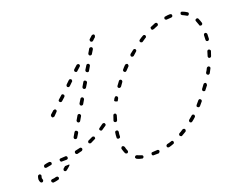

<svg xmlns="http://www.w3.org/2000/svg" viewBox="-105 -672 1005 803"><g transform="rotate(-15 397.5 -270.5)"><path d="M30 -7Q29 -6 28 -5Q27 -4 27 -3Q26 -1 27 0Q27 3 30 5Q32 7 35 7Q46 5 57 1Q60 0 61 -3Q62 -6 61 -9Q60 -10 59 -11Q58 -12 57 -13Q56 -13 54 -13Q53 -13 51 -13Q42 -9 33 -8Q32 -8 30 -7ZM421 6Q422 6 423 5Q424 4 425 3Q426 2 426 0Q427 -3 425 -5Q423 -8 420 -8Q410 -10 402 -13Q399 -14 396 -13Q393 -12 392 -9Q391 -7 391 -6Q391 -4 392 -3Q393 -2 394 -1Q395 0 396 1Q406 5 418 6Q419 7 421 6ZM495 -1Q497 -3 497 -6Q496 -8 496 -9Q495 -10 494 -11Q492 -12 491 -12Q489 -13 488 -12Q478 -11 468 -9Q465 -9 463 -7Q461 -4 462 -1Q462 0 462 2Q463 3 464 4Q466 5 467 5Q468 6 470 5Q480 4 491 3Q494 2 495 -1ZM-7 -31Q-6 -34 -7 -37Q-9 -40 -12 -41Q-13 -41 -15 -41Q-16 -41 -17 -40Q-19 -39 -20 -38Q-21 -37 -21 -36Q-23 -29 -23 -22Q-22 -15 -19 -10Q-18 -8 -17 -8Q-15 -7 -14 -6Q-12 -6 -11 -6Q-10 -6 -8 -7Q-6 -9 -5 -12Q-4 -15 -6 -18Q-7 -20 -8 -24Q-8 -27 -7 -31ZM562 -20Q563 -21 564 -23Q565 -24 564 -26Q564 -27 564 -29Q563 -31 560 -33Q557 -34 554 -32Q545 -28 535 -25Q534 -24 533 -23Q532 -22 531 -21Q531 -20 531 -18Q530 -17 531 -15Q532 -12 535 -11Q538 -10 541 -11Q550 -14 560 -19Q561 -19 562 -20ZM89 -34Q88 -30 91 -28Q93 -26 96 -26Q99 -26 101 -28Q109 -35 116 -43Q117 -44 118 -46Q118 -48 118 -49Q117 -49 116 -49Q108 -48 99 -47Q95 -43 91 -39Q89 -37 89 -34ZM357 -33Q358 -32 360 -32Q361 -31 363 -31Q364 -32 366 -32Q368 -34 369 -37Q370 -40 368 -43Q364 -50 361 -60Q360 -61 359 -62Q358 -64 357 -64Q355 -65 354 -65Q352 -65 351 -65Q348 -64 347 -61Q345 -58 346 -55Q350 -44 355 -35Q356 -34 357 -33ZM625 -60Q626 -63 624 -66Q623 -67 622 -68Q621 -69 619 -69Q618 -69 616 -69Q615 -68 613 -68Q605 -61 597 -56Q594 -54 594 -51Q593 -48 595 -46Q596 -44 597 -44Q598 -43 600 -42Q601 -42 603 -42Q604 -43 605 -43Q614 -49 622 -55Q625 -57 625 -60ZM45 -67Q46 -67 47 -69Q48 -70 48 -71Q48 -73 48 -74Q48 -76 47 -77Q47 -78 45 -79Q44 -80 43 -80Q41 -81 40 -81Q29 -79 18 -75Q17 -74 16 -73Q15 -72 14 -71Q14 -69 14 -68Q14 -66 14 -65Q15 -62 18 -61Q21 -60 24 -61Q33 -64 42 -66Q43 -66 45 -67ZM118 -74Q119 -77 119 -80Q118 -83 116 -85Q113 -87 110 -86Q100 -85 90 -83Q87 -83 85 -81Q83 -78 84 -75Q84 -72 87 -70Q89 -68 92 -69Q102 -70 113 -71Q116 -72 118 -74ZM185 -92Q186 -93 187 -94Q187 -96 187 -97Q188 -99 187 -100Q186 -103 183 -104Q180 -106 177 -104Q168 -101 158 -98Q155 -97 154 -94Q153 -91 154 -88Q154 -87 155 -86Q156 -85 157 -84Q159 -83 160 -83Q162 -83 163 -83Q173 -87 183 -90Q184 -91 185 -92ZM678 -109Q678 -112 676 -115Q675 -116 673 -116Q672 -117 670 -117Q669 -116 667 -116Q666 -115 665 -114Q658 -107 651 -100Q650 -99 649 -97Q649 -96 649 -94Q649 -93 649 -92Q650 -90 651 -89Q653 -87 656 -87Q659 -87 661 -89Q669 -96 676 -104Q678 -106 678 -109ZM338 -104Q339 -103 340 -102Q341 -101 342 -100Q344 -100 345 -100Q348 -100 351 -102Q353 -104 353 -107Q352 -117 353 -127Q353 -130 351 -133Q349 -135 345 -135Q342 -135 340 -133Q338 -131 338 -128Q337 -117 338 -107Q338 -105 338 -104ZM251 -127Q251 -130 250 -133Q248 -136 245 -136Q242 -137 239 -135Q231 -130 222 -125Q219 -124 219 -121Q218 -118 219 -115Q221 -112 224 -112Q227 -111 229 -112Q238 -117 247 -123Q250 -124 251 -127ZM722 -165Q722 -168 719 -170Q717 -172 714 -172Q711 -171 709 -169Q703 -160 697 -152Q696 -151 696 -150Q695 -148 695 -147Q696 -145 696 -144Q697 -143 698 -142Q701 -140 704 -140Q707 -141 709 -143Q715 -151 721 -160Q723 -162 722 -165ZM165 -149Q166 -146 169 -145Q172 -144 175 -145Q178 -146 179 -149L188 -167Q189 -170 188 -173Q187 -176 184 -177Q181 -179 178 -178Q175 -176 174 -174L165 -155Q164 -152 165 -149ZM307 -168Q308 -170 308 -171Q308 -173 307 -174Q307 -176 306 -177Q304 -179 301 -179Q297 -179 295 -177Q288 -171 280 -164Q279 -163 278 -162Q277 -161 277 -159Q277 -158 277 -156Q278 -155 279 -154Q281 -151 284 -151Q287 -151 289 -153Q297 -159 305 -166Q306 -167 307 -168ZM345 -173Q347 -171 350 -170Q353 -170 356 -171Q358 -173 359 -176Q361 -186 363 -196Q363 -197 363 -199Q363 -200 362 -201Q362 -203 360 -204Q359 -204 358 -205Q355 -206 352 -204Q349 -202 349 -199Q346 -189 344 -179Q343 -176 345 -173ZM760 -223Q761 -225 760 -226Q760 -227 759 -229Q758 -230 757 -231Q754 -232 751 -231Q748 -230 747 -228Q741 -219 736 -210Q735 -208 735 -205Q736 -202 739 -200Q740 -199 742 -199Q743 -199 744 -199Q746 -199 747 -200Q748 -201 749 -203Q754 -211 760 -220Q760 -222 760 -223ZM195 -214Q196 -211 199 -209Q202 -208 205 -209Q208 -210 209 -213L218 -232Q219 -235 218 -237Q217 -240 214 -242Q211 -243 208 -242Q205 -241 204 -238L195 -219Q194 -217 195 -214ZM374 -253Q371 -254 369 -256Q369 -257 368 -258Q370 -263 372 -268Q372 -268 373 -268Q373 -269 373 -269L374 -270Q375 -273 378 -274Q381 -275 384 -273Q386 -272 387 -269Q388 -266 387 -264V-263Q387 -262 386 -262Q386 -262 386 -261Q384 -257 382 -252Q381 -252 379 -252Q377 -252 374 -253ZM125 -280Q125 -283 123 -285Q122 -286 120 -287Q119 -287 117 -287Q116 -287 115 -286Q113 -286 112 -285L98 -270Q96 -267 97 -264Q97 -261 99 -259Q100 -258 101 -257Q103 -257 104 -257Q106 -257 107 -258Q109 -258 110 -259L123 -275Q125 -277 125 -280ZM792 -290Q791 -293 788 -294Q785 -295 783 -294Q780 -293 778 -290Q775 -281 770 -272Q769 -269 770 -266Q771 -263 774 -262Q775 -261 776 -261Q778 -261 779 -261Q781 -262 782 -263Q783 -264 784 -265Q788 -274 792 -284Q794 -287 792 -290ZM225 -281Q225 -279 225 -278Q226 -277 227 -276Q228 -274 229 -274Q232 -273 235 -274Q238 -275 239 -277L248 -296Q248 -297 248 -299Q248 -300 248 -302Q247 -303 246 -304Q245 -305 244 -306Q241 -307 238 -306Q235 -305 234 -302L225 -284Q225 -282 225 -281ZM397 -309Q398 -306 400 -305Q403 -303 406 -304Q409 -305 411 -307Q416 -316 421 -324Q423 -327 422 -330Q422 -333 419 -335Q416 -337 413 -336Q410 -335 409 -333Q403 -324 398 -315Q396 -312 397 -309ZM173 -333Q173 -336 170 -338Q168 -340 165 -340Q162 -340 160 -337L146 -322Q144 -320 144 -317Q144 -314 147 -312Q149 -310 152 -310Q155 -310 157 -312L171 -327Q173 -330 173 -333ZM813 -357Q812 -358 811 -359Q811 -361 809 -361Q808 -362 807 -362Q803 -363 801 -361Q798 -359 798 -356Q796 -347 794 -337Q793 -334 795 -331Q796 -328 799 -328Q801 -327 802 -328Q804 -328 805 -329Q806 -329 807 -331Q808 -332 808 -333Q811 -343 813 -354Q813 -355 813 -357ZM255 -342Q256 -340 259 -338Q262 -337 265 -338Q268 -339 269 -342L278 -360Q279 -363 278 -366Q277 -369 274 -370Q271 -372 268 -371Q265 -370 264 -367L255 -348Q254 -345 255 -342ZM437 -369Q437 -366 440 -364Q442 -362 445 -362Q448 -363 450 -365Q456 -373 463 -381Q465 -383 464 -386Q464 -390 462 -392Q459 -394 456 -393Q453 -393 451 -391Q444 -383 438 -374Q436 -372 437 -369ZM220 -385Q220 -389 218 -391Q217 -392 215 -392Q214 -393 213 -393Q211 -393 210 -392Q208 -391 207 -390L194 -375Q192 -373 192 -369Q192 -366 194 -364Q195 -363 197 -363Q198 -362 200 -362Q201 -362 202 -363Q204 -364 205 -365L218 -380Q221 -382 220 -385ZM816 -429Q816 -430 814 -431Q813 -432 812 -433Q811 -433 809 -433Q806 -433 804 -431Q802 -428 802 -425Q803 -416 803 -405Q803 -402 805 -400Q807 -398 810 -398Q812 -398 813 -398Q814 -399 815 -400Q816 -401 817 -402Q818 -404 818 -405Q818 -416 817 -426Q817 -428 816 -429ZM285 -407Q286 -404 289 -403Q292 -401 295 -402Q298 -403 299 -406L308 -425Q309 -428 308 -431Q307 -433 304 -435Q301 -436 298 -435Q295 -434 294 -431L285 -413Q284 -410 285 -407ZM268 -438Q268 -441 266 -443Q263 -446 260 -445Q257 -445 255 -443L241 -428Q239 -425 239 -422Q239 -419 242 -417Q244 -415 247 -415Q250 -415 252 -418L266 -433Q268 -435 268 -438ZM483 -423Q483 -420 485 -418Q487 -416 490 -416Q494 -416 496 -418Q503 -426 510 -433Q512 -435 512 -438Q512 -441 510 -443Q508 -445 505 -445Q502 -445 500 -443Q492 -436 485 -429Q483 -426 483 -423ZM535 -472Q535 -469 537 -467Q538 -465 539 -465Q540 -464 542 -464Q543 -464 545 -464Q546 -464 547 -465Q555 -472 563 -478Q566 -479 566 -482Q567 -486 565 -488Q564 -489 563 -490Q562 -491 560 -491Q559 -491 557 -491Q556 -491 555 -490Q546 -484 538 -477Q536 -475 535 -472ZM315 -471Q316 -468 319 -467Q322 -466 325 -467Q328 -468 329 -471L338 -489Q339 -492 338 -495Q337 -498 334 -499Q331 -500 328 -499Q325 -498 324 -496L315 -477Q314 -474 315 -471ZM796 -500Q795 -500 793 -501Q792 -501 791 -501Q789 -501 788 -500Q785 -499 784 -496Q783 -493 785 -490Q789 -482 793 -473Q793 -471 794 -470Q795 -469 797 -468Q798 -468 799 -468Q801 -467 802 -468Q805 -469 807 -472Q808 -475 807 -478Q803 -488 798 -497Q797 -499 796 -500ZM594 -513Q594 -510 595 -507Q597 -504 599 -503Q602 -503 605 -504Q614 -509 623 -513Q626 -514 627 -517Q628 -520 627 -523Q625 -526 623 -527Q620 -528 617 -527Q607 -522 598 -517Q595 -516 594 -513ZM335 -525Q335 -526 335 -528Q334 -529 335 -531Q335 -532 336 -533L348 -546Q350 -548 353 -548Q356 -549 359 -547Q360 -545 361 -542Q361 -540 360 -538L359 -535Q358 -534 357 -533Q356 -532 355 -531L348 -523Q346 -522 345 -521Q343 -520 341 -521Q340 -521 339 -521Q338 -522 338 -522Q337 -522 337 -523Q336 -524 335 -525ZM734 -544Q731 -542 731 -539Q730 -536 731 -534Q733 -531 736 -530Q745 -527 753 -523Q756 -521 759 -522Q762 -523 763 -526Q765 -529 764 -532Q763 -535 760 -536Q751 -541 740 -544Q737 -545 734 -544ZM661 -540Q660 -537 660 -534Q661 -531 664 -530Q666 -528 669 -529Q679 -531 689 -532Q692 -533 694 -535Q696 -537 695 -541Q695 -544 692 -546Q690 -547 687 -547Q676 -546 666 -543Q663 -543 661 -540Z"/></g></svg>

Font: FRB American Cursive Dashed Extralight
Style: Italic
Weight: 200
Italic angle: -25°
Version: Version 2.0;Modular Font Editor K font №1